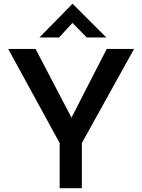

<svg xmlns="http://www.w3.org/2000/svg" viewBox="-20 -984 744 1004"><path d="M292 -236 23 -728H166L371 -336L336 -334L538 -728H681L408 -236V0H292ZM434 -788 347 -876 377 -884 289 -788H186L359 -964H360L536 -788Z"/></svg>

Font: Josefin Sans Thin SemiBold
Style: Regular
Weight: 600
Version: Version 2.000